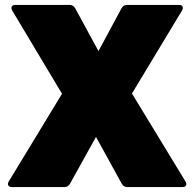

<svg xmlns="http://www.w3.org/2000/svg" viewBox="-20 -754 783 774"><path d="M27 0Q17 0 13.5 -6.5Q10 -13 15 -22L230 -376L29 -712Q24 -721 27.5 -727.5Q31 -734 41 -734H262Q275 -734 283 -721L377 -548L470 -721Q478 -734 491 -734H702Q713 -734 716 -727.5Q719 -721 714 -712L512 -377L728 -22Q733 -13 730 -6.5Q727 0 716 0H492Q479 0 471 -13L367 -202L262 -13Q254 0 241 0Z"/></svg>

Font: LINE Seed Sans App Heavy
Style: Regular
Weight: 900
Designer: LINE VX Design & Dalton Maag Ltd & Sandoll Inc
Foundry: Dalton Maag Ltd
Version: Version 1.003